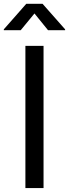

<svg xmlns="http://www.w3.org/2000/svg" viewBox="-42 -962 353 982"><path d="M180.7 -727.5H87.9V0H180.7ZM64 -807.6 134.3 -893.1 203.6 -807.6H291V-812L175.8 -942.4H92.3L-22.5 -812V-807.6Z"/></svg>

Font: Raveo
Style: Regular
Weight: 400
Designer: Jakub Foglar, Rasmus Andersson (Inter)
Foundry: Jakubfoglar.com
Version: Version 1.100;Glyphs 3.2.3 (3260)